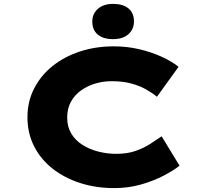

<svg xmlns="http://www.w3.org/2000/svg" viewBox="-20 -956 1043 986"><path d="M567 10Q473 10 392 -16Q311 -42 250 -90Q189 -138 155 -205Q121 -272 121 -354Q121 -435 155.5 -502Q190 -569 250 -617Q310 -665 390.5 -691.5Q471 -718 564 -718Q631 -718 692 -704Q753 -690 806 -666.5Q859 -643 897 -613L786 -459Q762 -479 729 -497.5Q696 -516 653 -527.5Q610 -539 553 -539Q511 -539 471 -527.5Q431 -516 397.5 -492.5Q364 -469 344.5 -434Q325 -399 325 -352Q325 -305 346 -270Q367 -235 403.5 -212Q440 -189 485 -177.5Q530 -166 578 -166Q635 -166 678 -181.5Q721 -197 753 -218Q785 -239 810 -256L902 -105Q872 -81 820.5 -54Q769 -27 704 -8.5Q639 10 567 10ZM561 -755Q510 -755 482 -778.5Q454 -802 454 -846Q454 -885 482.5 -910.5Q511 -936 561 -936Q612 -936 640 -912.5Q668 -889 668 -846Q668 -806 639.5 -780.5Q611 -755 561 -755Z"/></svg>

Font: Lexend Zetta ExtraBold
Style: Regular
Weight: 800
Designer: Bonnie Shaver-Troup, Thomas Jockin
Foundry: Lexend
Version: Version 1.007